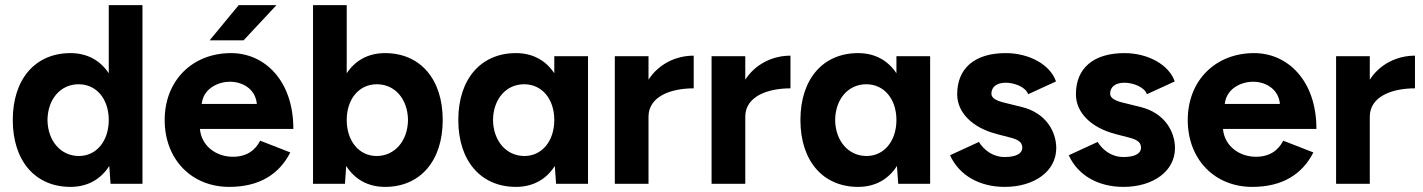

<svg xmlns="http://www.w3.org/2000/svg" viewBox="-20 -720 5575 752"><path d="M413 0H538V-700H406V-433C373 -483 322 -512 256 -512C118 -512 30 -410 30 -250C30 -90 118 12 256 12C323 12 375 -18 408 -70ZM289 -109C218 -109 167 -168 166 -250C167 -332 217 -390 288 -390C358 -390 406 -332 406 -250C406 -168 358 -109 289 -109Z M878 12C996 12 1074 -38 1117 -123L999 -169C980 -132 947 -106 892 -106C828 -106 769 -147 763 -215H1129C1129 -405 1016 -512 885 -512C733 -512 625 -404 625 -250C625 -96 730 12 878 12ZM801 -562H934L1063 -700H915ZM770 -313C777 -376 838 -400 881 -400C924 -400 980 -376 986 -313Z M1206 0H1331L1336 -70C1369 -18 1421 12 1488 12C1626 12 1714 -90 1714 -250C1714 -410 1626 -512 1488 -512C1422 -512 1371 -483 1338 -433V-700H1206ZM1455 -109C1386 -109 1338 -168 1338 -250C1338 -332 1386 -390 1456 -390C1527 -390 1577 -332 1578 -250C1577 -168 1526 -109 1455 -109Z M2001 12C2068 12 2120 -18 2153 -70L2158 0H2283V-500H2151V-433C2118 -483 2067 -512 2001 -512C1863 -512 1775 -410 1775 -250C1775 -90 1863 12 2001 12ZM2034 -109C1963 -109 1912 -168 1911 -250C1912 -332 1962 -390 2033 -390C2103 -390 2151 -332 2151 -250C2151 -168 2103 -109 2034 -109Z M2388 0H2520V-263C2520 -341 2605 -374 2697 -374V-502C2629 -502 2561 -471 2520 -408V-500H2388Z M2767 0H2899V-263C2899 -341 2984 -374 3076 -374V-502C3008 -502 2940 -471 2899 -408V-500H2767Z M3341 12C3408 12 3460 -18 3493 -70L3498 0H3623V-500H3491V-433C3458 -483 3407 -512 3341 -512C3203 -512 3115 -410 3115 -250C3115 -90 3203 12 3341 12ZM3374 -109C3303 -109 3252 -168 3251 -250C3252 -332 3302 -390 3373 -390C3443 -390 3491 -332 3491 -250C3491 -168 3443 -109 3374 -109Z M3915 12C4031 12 4117 -49 4117 -140C4117 -202 4079 -277 3982 -301L3917 -317C3882 -325 3863 -336 3863 -353C3863 -379 3883 -396 3919 -396C3955 -396 3998 -378 4007 -351L4116 -401C4094 -466 4012 -512 3919 -512C3798 -512 3729 -453 3729 -351C3729 -279 3788 -220 3884 -195L3930 -183C3963 -175 3984 -166 3984 -142C3984 -118 3959 -105 3915 -105C3869 -105 3834 -132 3814 -164L3701 -112C3737 -32 3818 12 3915 12Z M4380 12C4496 12 4582 -49 4582 -140C4582 -202 4544 -277 4447 -301L4382 -317C4347 -325 4328 -336 4328 -353C4328 -379 4348 -396 4384 -396C4420 -396 4463 -378 4472 -351L4581 -401C4559 -466 4477 -512 4384 -512C4263 -512 4194 -453 4194 -351C4194 -279 4253 -220 4349 -195L4395 -183C4428 -175 4449 -166 4449 -142C4449 -118 4424 -105 4380 -105C4334 -105 4299 -132 4279 -164L4166 -112C4202 -32 4283 12 4380 12Z M4885 12C5003 12 5081 -38 5124 -123L5006 -169C4987 -132 4954 -106 4899 -106C4835 -106 4776 -147 4770 -215H5136C5136 -405 5023 -512 4892 -512C4740 -512 4632 -404 4632 -250C4632 -96 4737 12 4885 12ZM4777 -313C4784 -376 4845 -400 4888 -400C4931 -400 4987 -376 4993 -313Z M5213 0H5345V-263C5345 -341 5430 -374 5522 -374V-502C5454 -502 5386 -471 5345 -408V-500H5213Z"/></svg>

Font: HB Figtree Prototype
Style: Bold
Weight: 700
Designer: Alfredo Marco Pradil
Foundry: Hanken Design Co.®
Version: Version 1.002;Glyphs 3.2 (3228)